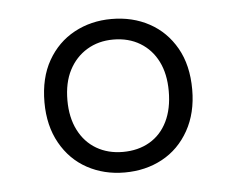

<svg xmlns="http://www.w3.org/2000/svg" viewBox="-35 -749 491 400"><g transform="rotate(-5 210.5 -549.5)"><path d="M211 -389Q168 -389 133 -408Q98 -427 77.5 -463.5Q57 -500 57 -549Q57 -600 77.5 -636Q98 -672 133 -691Q168 -710 211 -710Q255 -710 290 -691Q325 -672 345.5 -636Q366 -600 366 -549Q366 -500 345.5 -463.5Q325 -427 290 -408Q255 -389 211 -389ZM211 -432Q243 -432 267 -446Q291 -460 304 -486.5Q317 -513 317 -550Q317 -586 304 -612Q291 -638 267 -652.5Q243 -667 211 -667Q180 -667 156 -652.5Q132 -638 118.5 -612Q105 -586 105 -549Q105 -513 118.5 -486.5Q132 -460 156 -446Q180 -432 211 -432Z"/></g></svg>

Font: IBM Plex Sans Condensed Light
Style: Regular
Weight: 300
Width: 3
Designer: Mike Abbink, Paul van der Laan, Pieter van Rosmalen
Foundry: Bold Monday
Version: Version 3.201